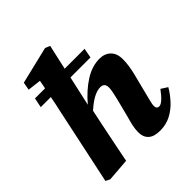

<svg xmlns="http://www.w3.org/2000/svg" viewBox="-199 -858 1010 1010"><g transform="rotate(-45 306.0 -353.0)"><path d="M49 10 25 -2 116 -430Q121 -452 125.5 -473.5Q130 -495 134 -517H59L70 -571H145Q147 -583 149.5 -594.5Q152 -606 154 -618L79 -627L87 -671L295 -721L322 -710L291 -571H439L429 -517H280L243 -351Q293 -410 347.5 -444.5Q402 -479 457 -479Q496 -479 519.5 -456Q543 -433 543 -390Q543 -366 539.5 -342.5Q536 -319 530 -294L494 -152Q490 -136 487 -123Q484 -110 484 -101Q484 -79 503 -79Q527 -79 572 -140L608 -117Q589 -84 561 -53.5Q533 -23 497 -4Q461 15 416 15Q371 15 349.5 -5Q328 -25 328 -59Q328 -84 333.5 -109Q339 -134 346 -157L373 -263Q379 -287 382.5 -305.5Q386 -324 386 -337Q386 -370 354 -370Q307 -370 240 -309L222 -223Q209 -160 198.5 -108Q188 -56 177 0Z"/></g></svg>

Font: Source Serif 4 SmText
Style: Bold Italic
Weight: 700
Italic angle: -12°
Designer: Frank Grießhammer
Foundry: Adobe
Version: Version 4.005;hotconv 1.1.0;makeotfexe 2.6.0